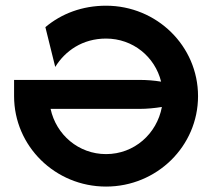

<svg xmlns="http://www.w3.org/2000/svg" viewBox="-20 -658 769 690"><path d="M361.1 12.5C543.8 12.5 691.7 -132.6 691.7 -312.5C691.7 -492.4 543.8 -637.5 361.1 -637.5C275.7 -637.5 200.7 -609 143.1 -560.4L178.5 -417.4C213.9 -475 276.4 -519.4 361.1 -519.4C457.6 -519.4 536.8 -454.2 559 -364.6C533.3 -368.8 507.6 -370.8 481.9 -370.8H30.6V-312.5C30.6 -132.6 178.5 12.5 361.1 12.5ZM361.1 -104.2C262.5 -104.2 181.9 -173.6 161.8 -266.7H481.9C508.3 -266.7 535.4 -269.4 561.8 -273.6C543.8 -177.1 462.5 -104.2 361.1 -104.2Z"/></svg>

Font: Afacad
Style: Bold
Weight: 700
Designer: Kristian Moeller
Foundry: Dicotype
Version: Version 1.000